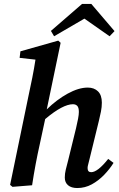

<svg xmlns="http://www.w3.org/2000/svg" viewBox="-20 -935 602 969"><path d="M43 8 31 -2 124 -452Q134 -498 143 -543Q152 -588 159 -634L79 -643L83 -676L274 -730L286 -719L216 -383Q266 -432 321.5 -462.5Q377 -493 423 -493Q455 -493 474.5 -474Q494 -455 494 -417Q494 -395 489.5 -372Q485 -349 479 -325L433 -137Q429 -119 425.5 -107Q422 -95 422 -87Q422 -66 440 -66Q473 -66 526 -133L553 -113Q534 -82 505.5 -52.5Q477 -23 443 -4.5Q409 14 370 14Q340 14 323.5 0Q307 -14 307 -39Q307 -59 312 -79Q317 -99 324 -126L364 -289Q370 -314 374 -335.5Q378 -357 378 -370Q378 -392 370 -400.5Q362 -409 348 -409Q323 -409 288 -390.5Q253 -372 208 -334L182 -213Q169 -155 159.5 -104Q150 -53 142 0ZM441 -915 558 -778 533 -752 406 -841 253 -752 237 -779 394 -915Z"/></svg>

Font: Source Serif 4 Semibold
Style: Italic
Weight: 600
Italic angle: -12°
Designer: Frank Grießhammer
Foundry: Adobe
Version: Version 4.005;hotconv 1.1.0;makeotfexe 2.6.0